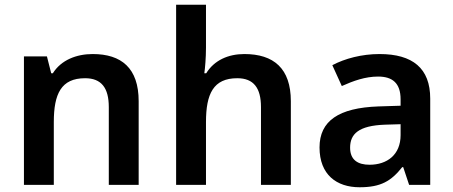

<svg xmlns="http://www.w3.org/2000/svg" viewBox="-20 -780 1912 810"><path d="M371 -552C303 -552 238 -527 203 -471H196L178 -542H81V0H207V-265C207 -384 238 -450 339 -450C408 -450 439 -409 439 -328V0H565V-353C565 -493 492 -552 371 -552Z M849 -579V-760H723V0H849V-265C849 -384 880 -450 981 -450C1050 -450 1081 -409 1081 -328V0H1207V-353C1207 -492 1134 -552 1011 -552C943 -552 884 -526 850 -471H842C845 -491 849 -536 849 -579Z M1581 -552C1506 -552 1435 -533 1382 -505L1422 -417C1471 -439 1521 -457 1575 -457C1635 -457 1670 -430 1670 -361V-334L1576 -331C1409 -325 1328 -270 1328 -158C1328 -43 1400 10 1497 10C1587 10 1630 -16 1677 -75H1681L1706 0H1795V-364C1795 -492 1721 -552 1581 -552ZM1604 -254 1670 -256V-210C1670 -127 1613 -85 1539 -85C1490 -85 1457 -105 1457 -157C1457 -215 1493 -250 1604 -254Z"/></svg>

Font: Noto Sans Gurmukhi SemiBold
Style: Regular
Weight: 600
Designer: Jelle Bosma - Monotype Design Team
Foundry: Monotype Imaging Inc.
Version: Version 2.004